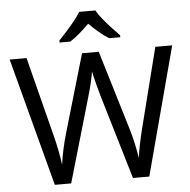

<svg xmlns="http://www.w3.org/2000/svg" viewBox="-61 -1004 1052 1065"><g transform="rotate(-5 465.0 -472.0)"><path d="M917 -714 727 0H636L497 -468Q489 -497 481 -526Q473 -555 468 -577.5Q463 -600 461 -609Q460 -596 450.5 -553.5Q441 -511 427 -465L292 0H201L12 -714H106L217 -278Q229 -232 237.5 -189Q246 -146 251 -108Q256 -147 266 -193Q276 -239 289 -283L415 -714H508L639 -280Q653 -234 663 -188.5Q673 -143 678 -108Q683 -145 692 -188.5Q701 -232 713 -279L823 -714ZM509 -944Q521 -922 543.5 -894.5Q566 -867 590.5 -840.5Q615 -814 634 -795V-784H572Q546 -800 518 -823.5Q490 -847 463 -874Q436 -847 409 -824Q382 -801 356 -784H296V-795Q315 -815 338.5 -841Q362 -867 384 -894.5Q406 -922 419 -944Z"/></g></svg>

Font: Noto Sans Masaram Gondi
Style: Regular
Weight: 400
Designer: Ek Type & Mukund Gokhale
Foundry: Ek Type
Version: Version 1.004; ttfautohint (v1.8.4.7-5d5b)